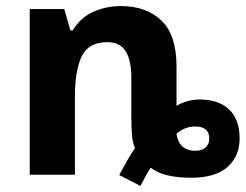

<svg xmlns="http://www.w3.org/2000/svg" viewBox="-20 -576 810 633"><path d="M443 37 373 1Q386 -23 399 -46Q412 -69 425 -88Q417 -105 415 -133Q413 -161 413 -193V-319Q413 -378 394 -407.5Q375 -437 334 -437Q272 -437 249.5 -390.5Q227 -344 227 -257V0H78V-546H192L212 -476H220Q245 -518 287.5 -537Q330 -556 379 -556Q462 -556 512 -508.5Q562 -461 562 -356V-227Q576 -236 596.5 -242Q617 -248 638 -248Q701 -248 735.5 -215Q770 -182 770 -120Q770 -61 730 -25.5Q690 10 610 10Q568 10 534 2.5Q500 -5 477 -23Q468 -10 460.5 4Q453 18 443 37ZM624 -79Q646 -79 658 -90Q670 -101 670 -119Q670 -159 623 -159Q589 -159 562 -135Q565 -109 580.5 -94Q596 -79 624 -79Z"/></svg>

Font: Noto IKEA Simplified Chinese
Style: Bold
Weight: 700
Designer: Monotype Design Team
Foundry: Monotype Imaging Inc.
Version: Version 1.100